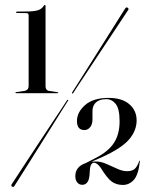

<svg xmlns="http://www.w3.org/2000/svg" viewBox="-20 -732 600 761"><path d="M47 -680.5Q44 -680.5 44 -683.5Q44 -686 47 -686L85 -686.5Q113.5 -686.5 129.2 -691Q145 -695.5 153.5 -709Q156.5 -712.5 158 -712.5Q160.5 -712.5 160.5 -708.5V-390.5Q160.5 -375 172.5 -372L208 -366.5Q211 -365.5 211 -364.5Q211 -362.5 208 -362.5H44.5Q41 -362.5 41 -364.5Q41 -366 44.5 -367L79 -372Q93.5 -376 93.5 -390.5V-670Q93.5 -680 85.5 -680ZM270 -363Q268.5 -359.5 266.5 -362Q264 -363 266 -366Q269 -370.5 285.2 -396Q301.5 -421.5 325 -458.8Q348.5 -496 374.2 -536.8Q400 -577.5 422.8 -613.8Q445.5 -650 460.2 -673.2Q475 -696.5 476 -698Q480.5 -705.5 486.5 -701Q492.5 -697 486.5 -690Q485.5 -689 470.5 -666Q455.5 -643 431.8 -607.5Q408 -572 381.5 -531.8Q355 -491.5 330.5 -454.8Q306 -418 289.5 -393Q273 -368 270 -363ZM245 -333.5Q247 -337.5 249.5 -336Q252.5 -334.5 248.5 -331Q245.5 -326.5 229.5 -301Q213.5 -275.5 190 -238Q166.5 -200.5 140.5 -159Q114.5 -117.5 91.5 -81Q68.5 -44.5 53.5 -20.8Q38.5 3 37.5 4.5Q33.5 11.5 27.5 7.5Q22 3.5 27.5 -3.5Q28.5 -5 43.8 -28.2Q59 -51.5 82.8 -87.8Q106.5 -124 133.2 -164.5Q160 -205 184.5 -242Q209 -279 225.8 -304.2Q242.5 -329.5 245 -333.5ZM278.5 -33.5Q278.5 -71.5 319.5 -85.5L358.5 -105.5Q409 -131 431.5 -165.5Q454 -200 454 -251Q454 -300.5 438.8 -319.8Q423.5 -339 401 -339Q375 -339 360.8 -326.5Q346.5 -314 346.5 -292V-258.5Q346.5 -239 337.2 -227.8Q328 -216.5 314.5 -216.5Q285 -216.5 285 -252.5Q285 -287 317.2 -315.5Q349.5 -344 410.5 -344Q463.5 -344 492.5 -319Q521.5 -294 521.5 -255Q521.5 -214.5 491.8 -179.5Q462 -144.5 385 -109.5L343 -91Q351 -92 360 -92Q380 -92 402 -82.2Q424 -72.5 445 -63Q466 -53.5 483 -53.5Q503.5 -53.5 513.8 -62.5Q524 -71.5 532 -94Q532.5 -95.5 533 -95.5Q534.5 -95 534.5 -93.5Q528.5 -38.5 510.2 -18.8Q492 1 467 1Q441.5 1 423.2 -12Q405 -25 379.5 -66.5Q365 -87 352.5 -87Q345.5 -87 341 -79.2Q336.5 -71.5 335.5 -47.5Q334.5 -20.5 326.5 -10Q318.5 0.5 306.5 0.5Q293.5 0.5 286 -9.2Q278.5 -19 278.5 -33.5Z"/></svg>

Font: Fraunces144ptRegular
Style: Regular
Weight: 400
Version: Version 1.000;[0bf87f6ff]